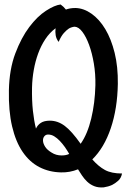

<svg xmlns="http://www.w3.org/2000/svg" viewBox="-20 -682 571 852"><path d="M253.9 7.8Q273.4 7.8 287.1 1Q278.3 -14.6 267.6 -29.8Q256.8 -44.9 245.1 -57.1Q233.4 -69.3 220.7 -77.1Q208 -85 193.4 -85Q182.6 -85 176.3 -76.7Q169.9 -68.4 170.9 -56.2Q171.9 -43.9 180.7 -30.3Q189.5 -16.6 209 -4.9Q228.5 7.8 253.9 7.8ZM315.4 -646.5Q351.6 -645.5 386.2 -621.1Q420.9 -596.7 447.3 -552.7Q473.6 -508.8 488.8 -447.3Q503.9 -385.7 502.9 -309.6Q501 -200.2 471.7 -113.3Q442.4 -26.4 389.6 25.4Q417 56.6 445.8 72.3Q474.6 87.9 521.5 87.9Q517.6 108.4 504.4 120.1Q491.2 131.8 477.5 138.7Q460 146.5 440.4 149.4Q416 151.4 397.9 144Q379.9 136.7 366.7 124Q353.5 111.3 343.8 96.7Q334 82 326.2 69.3Q290 84 251 83Q198.2 82 154.8 59.6Q111.3 37.1 80.6 -7.8Q49.8 -52.7 33.7 -121.1Q17.6 -189.5 19.5 -282.2Q21.5 -375 47.9 -444.8Q74.2 -514.6 109.9 -562Q145.5 -609.4 184.1 -634.3Q222.7 -659.2 249 -662.1Q262.7 -652.3 272.5 -639.6Q280.3 -642.6 290.5 -644.5Q300.8 -646.5 315.4 -646.5ZM403.3 -303.7Q404.3 -353.5 396.5 -399.9Q388.7 -446.3 375.5 -482.4Q362.3 -518.6 345.7 -540.5Q329.1 -562.5 311.5 -563.5Q298.8 -562.5 286.1 -555.7Q275.4 -548.8 263.2 -535.2Q251 -521.5 240.2 -496.1Q229.5 -509.8 227.1 -525.4Q224.6 -541 226.6 -556.6Q200.2 -537.1 181.2 -508.3Q162.1 -479.5 149.4 -444.8Q136.7 -410.2 129.9 -371.6Q123 -333 122.1 -293Q121.1 -235.4 126 -190.4Q130.9 -145.5 139.6 -111.3Q146.5 -127 161.1 -136.7Q175.8 -146.5 201.2 -146.5Q236.3 -146.5 267.1 -123.5Q297.9 -100.6 337.9 -43.9Q368.2 -86.9 384.8 -155.8Q401.4 -224.6 403.3 -303.7Z"/></svg>

Font: Rancho
Style: Regular
Weight: 400
Designer: Font Diner, Inc
Foundry: Font Diner, Inc
Version: Version 1.001